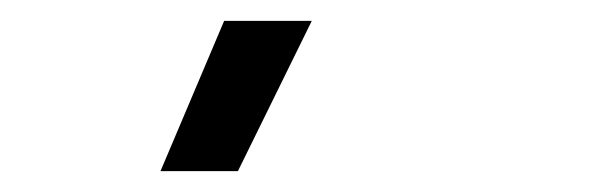

<svg xmlns="http://www.w3.org/2000/svg" viewBox="-20 -20 590 184"><path d="M278.8 0 208 144H133.8L194.8 0Z"/></svg>

Font: Code New Roman
Style: Italic
Weight: 400
Italic angle: -11°
Monospace: yes
Designer: Sam Radian
Foundry: Code New Roman
Version: Version 1.508 October 19, 2014